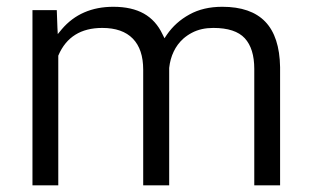

<svg xmlns="http://www.w3.org/2000/svg" viewBox="-20 -558 916 563"><path d="M75.2 -528.3H146.5L148.4 -476.6L149.4 -458L161.1 -472.2Q217.3 -538.1 312.5 -538.1Q366.2 -538.1 401.9 -518.1Q437.5 -498 456.5 -457.5L462.4 -445.8L469.2 -456.1Q481.9 -474.6 498.5 -489.5Q515.1 -504.4 535.6 -515.6Q576.2 -538.1 631.8 -538.1Q715.8 -538.1 757.8 -494.4Q799.8 -450.7 801.3 -361.3V-14.6H725.6V-356Q725.6 -415.5 697.8 -445.8Q669.9 -476.1 605.5 -476.1Q587.9 -476.1 572.3 -472.7Q556.6 -469.2 542.7 -461.9Q528.8 -454.6 517.1 -444.3Q499.5 -428.2 489.3 -406.7Q479 -385.3 476.1 -358.9V-358.4V-357.9V-14.6H399.9V-353.5Q399.9 -413.6 369.4 -444.8Q338.9 -476.1 279.8 -476.1Q186 -476.1 151.4 -396L150.9 -394.5V-393.1V-14.6H75.2Z"/></svg>

Font: Shabnam Light FD
Style: Light-FD
Weight: 300
Foundry: DejaVu fonts team - Redesigned by Saber Rastikerdar - Based on Vazir font
Version: Version 5.0.0